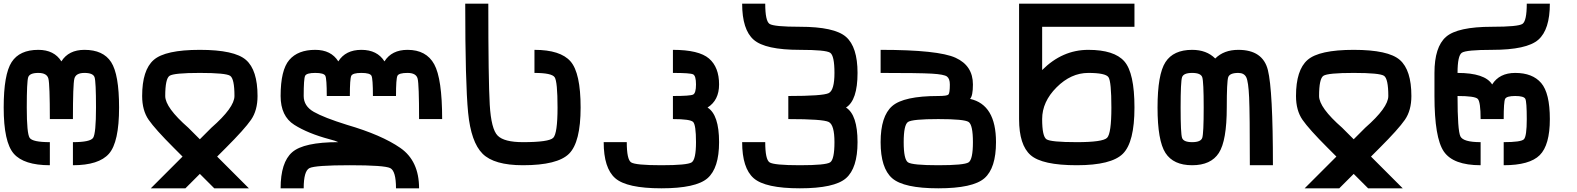

<svg xmlns="http://www.w3.org/2000/svg" viewBox="-20 -895 8540 1040"><path d="M250 -250Q250 -437.5 242.2 -468.8Q234.4 -500 187.5 -500Q140.6 -500 132.8 -476.6Q125 -453.1 125 -312.5Q125 -171.9 140.6 -148.4Q156.2 -125 250 -125V0Q109.4 0 54.7 -62.5Q0 -125 0 -312.5Q0 -492.2 43 -558.6Q85.9 -625 187.5 -625Q273.4 -625 312.5 -562.5Q351.6 -625 437.5 -625Q539.1 -625 582 -558.6Q625 -492.2 625 -312.5Q625 -125 570.3 -62.5Q515.6 0 375 0V-125Q468.8 -125 484.4 -148.4Q500 -171.9 500 -312.5Q500 -453.1 492.2 -476.6Q484.4 -500 437.5 -500Q390.6 -500 382.8 -468.8Q375 -437.5 375 -250Z M875 -375Q875 -312.5 1000 -203.1Q1039.1 -164.1 1062.5 -140.6Q1085.9 -164.1 1125 -203.1Q1250 -312.5 1250 -375Q1250 -468.8 1226.6 -484.4Q1203.1 -500 1062.5 -500Q921.9 -500 898.4 -484.4Q875 -468.8 875 -375ZM796.9 125 968.8 -46.9Q953.1 -62.5 921.9 -93.8Q820.3 -195.3 785.2 -246.1Q750 -296.9 750 -375Q750 -515.6 812.5 -570.3Q875 -625 1062.5 -625Q1250 -625 1312.5 -570.3Q1375 -515.6 1375 -375Q1375 -296.9 1339.8 -246.1Q1304.7 -195.3 1203.1 -93.8Q1171.9 -62.5 1156.2 -46.9L1328.1 125H1140.6L1062.5 46.9L984.4 125Z M2187.5 -500Q2140.6 -500 2132.8 -484.4Q2125 -468.8 2125 -375H2000Q2000 -468.8 1992.2 -484.4Q1984.4 -500 1937.5 -500Q1890.6 -500 1882.8 -484.4Q1875 -468.8 1875 -375H1750Q1750 -468.8 1742.2 -484.4Q1734.4 -500 1687.5 -500Q1640.6 -500 1632.8 -484.4Q1625 -468.8 1625 -375Q1625 -320.3 1679.7 -289.1Q1734.4 -257.8 1859.4 -218.8Q2046.9 -164.1 2148.4 -93.8Q2250 -23.4 2250 125H2125Q2125 31.2 2093.8 15.6Q2062.5 0 1875 0Q1687.5 0 1656.2 15.6Q1625 31.2 1625 125H1500Q1500 -15.6 1562.5 -70.3Q1625 -125 1812.5 -125Q1796.9 -132.8 1765.6 -140.6Q1648.4 -171.9 1574.2 -218.8Q1500 -265.6 1500 -375Q1500 -515.6 1546.9 -570.3Q1593.8 -625 1687.5 -625Q1773.4 -625 1812.5 -562.5Q1851.6 -625 1937.5 -625Q2023.4 -625 2062.5 -562.5Q2101.6 -625 2187.5 -625Q2289.1 -625 2332 -546.9Q2375 -468.8 2375 -250H2250Q2250 -437.5 2242.2 -468.8Q2234.4 -500 2187.5 -500Z M2500 -875H2625Q2625 -460.9 2632.8 -328.1Q2640.6 -195.3 2675.8 -160.2Q2710.9 -125 2812.5 -125Q2953.1 -125 2976.6 -148.4Q3000 -171.9 3000 -312.5Q3000 -453.1 2984.4 -476.6Q2968.8 -500 2875 -500V-625Q3015.6 -625 3070.3 -562.5Q3125 -500 3125 -312.5Q3125 -125 3062.5 -62.5Q3000 0 2812.5 0Q2656.2 0 2593.8 -62.5Q2531.2 -125 2515.6 -285.2Q2500 -445.3 2500 -875Z M3875 -125Q3875 15.6 3812.5 70.3Q3750 125 3562.5 125Q3375 125 3312.5 70.3Q3250 15.6 3250 -125H3375Q3375 -31.2 3398.4 -15.6Q3421.9 0 3562.5 0Q3703.1 0 3726.6 -15.6Q3750 -31.2 3750 -125Q3750 -218.8 3734.4 -234.4Q3718.8 -250 3625 -250V-375Q3718.8 -375 3734.4 -382.8Q3750 -390.6 3750 -437.5Q3750 -484.4 3734.4 -492.2Q3718.8 -500 3625 -500V-625Q3765.6 -625 3820.3 -578.1Q3875 -531.2 3875 -437.5Q3875 -351.6 3812.5 -312.5Q3875 -273.4 3875 -125Z M4625 -125Q4625 15.6 4562.5 70.3Q4500 125 4312.5 125Q4125 125 4062.5 70.3Q4000 15.6 4000 -125H4125Q4125 -31.2 4148.4 -15.6Q4171.9 0 4312.5 0Q4453.1 0 4476.6 -15.6Q4500 -31.2 4500 -125Q4500 -218.8 4468.8 -234.4Q4437.5 -250 4250 -250V-375Q4437.5 -375 4468.8 -390.6Q4500 -406.2 4500 -500Q4500 -593.8 4476.6 -609.4Q4453.1 -625 4312.5 -625Q4125 -625 4062.5 -679.7Q4000 -734.4 4000 -875H4125Q4125 -781.2 4148.4 -765.6Q4171.9 -750 4312.5 -750Q4500 -750 4562.5 -695.3Q4625 -640.6 4625 -500Q4625 -351.6 4562.5 -312.5Q4625 -273.4 4625 -125Z M5375 -125Q5375 15.6 5312.5 70.3Q5250 125 5062.5 125Q4875 125 4812.5 70.3Q4750 15.6 4750 -125Q4750 -265.6 4812.5 -320.3Q4875 -375 5062.5 -375Q5109.4 -375 5117.2 -382.8Q5125 -390.6 5125 -437.5Q5125 -468.8 5109.4 -480.5Q5093.8 -492.2 5027.3 -496.1Q4960.9 -500 4750 -500V-625Q5062.5 -625 5156.2 -582Q5250 -539.1 5250 -437.5Q5250 -375 5234.4 -359.4Q5375 -328.1 5375 -125ZM4875 -125Q4875 -31.2 4898.4 -15.6Q4921.9 0 5062.5 0Q5203.1 0 5226.6 -15.6Q5250 -31.2 5250 -125Q5250 -218.8 5226.6 -234.4Q5203.1 -250 5062.5 -250Q4921.9 -250 4898.4 -234.4Q4875 -218.8 4875 -125Z M5812.5 -125Q5953.1 -125 5976.6 -148.4Q6000 -171.9 6000 -312.5Q6000 -453.1 5984.4 -476.6Q5968.8 -500 5875 -500Q5781.2 -500 5703.1 -421.9Q5625 -343.8 5625 -250Q5625 -156.2 5648.4 -140.6Q5671.9 -125 5812.5 -125ZM5875 -625Q6015.6 -625 6070.3 -562.5Q6125 -500 6125 -312.5Q6125 -125 6062.5 -62.5Q6000 0 5812.5 0Q5625 0 5562.5 -54.7Q5500 -109.4 5500 -250V-875H6125V-750H5625V-515.6Q5734.4 -625 5875 -625Z M6250 -312.5Q6250 -492.2 6293 -558.6Q6335.9 -625 6437.5 -625Q6515.6 -625 6562.5 -578.1Q6609.4 -625 6687.5 -625Q6820.3 -625 6847.7 -515.6Q6875 -406.2 6875 0H6750Q6750 -281.2 6746.1 -367.2Q6742.2 -453.1 6730.5 -476.6Q6718.8 -500 6687.5 -500Q6640.6 -500 6632.8 -476.6Q6625 -453.1 6625 -312.5Q6625 -132.8 6582 -66.4Q6539.1 0 6437.5 0Q6335.9 0 6293 -66.4Q6250 -132.8 6250 -312.5ZM6437.5 -500Q6390.6 -500 6382.8 -476.6Q6375 -453.1 6375 -312.5Q6375 -171.9 6382.8 -148.4Q6390.6 -125 6437.5 -125Q6484.4 -125 6492.2 -148.4Q6500 -171.9 6500 -312.5Q6500 -453.1 6492.2 -476.6Q6484.4 -500 6437.5 -500Z M7125 -375Q7125 -312.5 7250 -203.1Q7289.1 -164.1 7312.5 -140.6Q7335.9 -164.1 7375 -203.1Q7500 -312.5 7500 -375Q7500 -468.8 7476.6 -484.4Q7453.1 -500 7312.5 -500Q7171.9 -500 7148.4 -484.4Q7125 -468.8 7125 -375ZM7046.9 125 7218.8 -46.9Q7203.1 -62.5 7171.9 -93.8Q7070.3 -195.3 7035.2 -246.1Q7000 -296.9 7000 -375Q7000 -515.6 7062.5 -570.3Q7125 -625 7312.5 -625Q7500 -625 7562.5 -570.3Q7625 -515.6 7625 -375Q7625 -296.9 7589.8 -246.1Q7554.7 -195.3 7453.1 -93.8Q7421.9 -62.5 7406.2 -46.9L7578.1 125H7390.6L7312.5 46.9L7234.4 125Z M8000 -250Q8000 -343.8 7984.4 -359.4Q7968.8 -375 7875 -375Q7875 -187.5 7890.6 -156.2Q7906.2 -125 8000 -125V0Q7851.6 0 7800.8 -74.2Q7750 -148.4 7750 -375V-500Q7750 -640.6 7812.5 -695.3Q7875 -750 8062.5 -750Q8203.1 -750 8226.6 -765.6Q8250 -781.2 8250 -875H8375Q8375 -734.4 8312.5 -679.7Q8250 -625 8062.5 -625Q7921.9 -625 7898.4 -609.4Q7875 -593.8 7875 -500Q8023.4 -500 8062.5 -437.5Q8101.6 -500 8187.5 -500Q8281.2 -500 8328.1 -445.3Q8375 -390.6 8375 -250Q8375 -109.4 8320.3 -54.7Q8265.6 0 8125 0V-125Q8218.8 -125 8234.4 -140.6Q8250 -156.2 8250 -250Q8250 -343.8 8242.2 -359.4Q8234.4 -375 8187.5 -375Q8140.6 -375 8132.8 -359.4Q8125 -343.8 8125 -250Z"/></svg>

Font: CraftyPE
Style: Regular
Weight: 400
Designer: Erek Butcher
Foundry: Haunted Coop
Version: Version 0.018;April 4, 2024;FontCreator 15.0.0.2962 64-bit